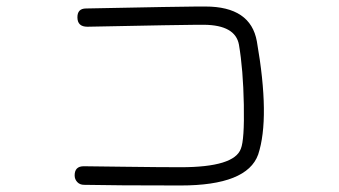

<svg xmlns="http://www.w3.org/2000/svg" viewBox="-20 -607 1040 589"><path d="M238 -40Q225 -40 217 -48.5Q209 -57 209 -69Q209 -97 237 -97Q244 -97 358 -95.5Q472 -94 534 -94Q699 -94 719 -151Q730 -178 728 -286Q726 -394 713 -470Q702 -530 606 -531H596H584Q546 -531 248 -525Q218 -525 217.5 -553Q217 -581 244 -581Q544 -587 584 -587H593H610Q749 -587 768 -480Q809 -245 772 -133Q738 -38 534 -38Q330 -38 238 -40Z"/></svg>

Font: Shin Retro Maru Gothic Regular
Style: Regular
Weight: 400
Designer: Iose
Foundry: Typographish
Version: Version 1.002